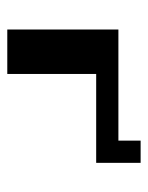

<svg xmlns="http://www.w3.org/2000/svg" viewBox="42 -458 415 540"><g transform="rotate(90 250.0 -187.5)"><path d="M375 -375H437.5V-250H187.5V0H62.5V-312.5H375Z"/></g></svg>

Font: Half Eighties
Style: Regular
Weight: 400
Monospace: yes
Designer: Jayvee Enaguas (HarvettFox96)
Version: 20191127.01dev02